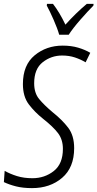

<svg xmlns="http://www.w3.org/2000/svg" viewBox="-24 -959 502 989"><path d="M141 10Q234 10 296 -43Q358 -96 358 -196Q358 -261 327 -301.5Q296 -342 247 -381Q203 -418 177.5 -449Q152 -480 152 -530Q152 -604 196 -638.5Q240 -673 296 -673Q332 -673 362 -663Q392 -653 417 -638L441 -687Q414 -703 378.5 -713.5Q343 -724 299 -724Q215 -724 154.5 -674Q94 -624 94 -526Q94 -462 124 -422Q154 -382 198 -347Q250 -306 275 -273Q300 -240 300 -192Q300 -115 253 -78Q206 -41 143 -41Q99 -41 63.5 -52Q28 -63 0 -79L-4 -21Q23 -8 58.5 1Q94 10 141 10ZM281 -780H330Q351 -813 390.5 -858Q430 -903 457 -930L458 -939H423Q367 -892 313 -832Q283 -895 249 -939H218L217 -930Q232 -903 252 -857.5Q272 -812 281 -780Z"/></svg>

Font: Noto Sans Display SemiCondensed Light
Style: Italic
Weight: 300
Width: 4
Italic angle: -12°
Designer: Monotype Design Team
Foundry: Monotype Imaging Inc.
Version: Version 1.900